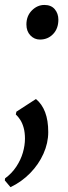

<svg xmlns="http://www.w3.org/2000/svg" viewBox="-42 -530 283 796"><path d="M1.5 246 -22 218 -21 209.5Q7 189 25.5 161Q44 133 52.8 102.8Q61.5 72.5 61.5 45Q61.5 19.5 56.2 0.2Q51 -19 42.2 -32.8Q33.5 -46.5 23.5 -55.5L26 -67L107 -119.5Q132 -99 145 -65Q158 -31 158 17.5Q158 63 138.2 107.2Q118.5 151.5 83 187.8Q47.5 224 1.5 246ZM67.5 -428.5Q67.5 -464 90.2 -486.8Q113 -509.5 142 -509.5Q170 -509.5 185 -491.8Q200 -474 200 -448.5Q200 -411.5 178.2 -388.8Q156.5 -366 123.5 -366Q100.5 -366 84 -383.2Q67.5 -400.5 67.5 -428.5Z"/></svg>

Font: Merriweather 60pt SemiBold
Style: Italic
Weight: 600
Italic angle: -7.8°
Version: Version 2.101